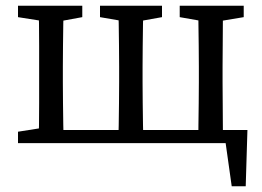

<svg xmlns="http://www.w3.org/2000/svg" viewBox="-20 -501 917 672"><path d="M115 0Q116 -26 116.5 -63Q117 -100 117 -140Q117 -180 117 -213V-268Q117 -301 117 -341Q117 -381 116.5 -418.5Q116 -456 115 -481H203Q202 -456 201.5 -418.5Q201 -381 200.5 -341Q200 -301 200 -268V-213Q200 -180 200.5 -140Q201 -100 201.5 -63Q202 -26 203 0ZM394 0Q395 -26 395.5 -63Q396 -100 396.5 -140Q397 -180 397 -213V-268Q397 -301 396.5 -341Q396 -381 395.5 -418.5Q395 -456 394 -481H482Q481 -456 480.5 -418.5Q480 -381 479.5 -341Q479 -301 479 -268V-213Q479 -180 479.5 -140Q480 -100 480.5 -63Q481 -26 482 0ZM674 0Q674 -26 674.5 -63Q675 -100 675.5 -140Q676 -180 676 -213V-268Q676 -301 675.5 -341Q675 -381 674.5 -418.5Q674 -456 674 -481H761Q760 -456 760 -418.5Q760 -381 759.5 -341Q759 -301 759 -268V-213Q759 -180 759.5 -140Q760 -100 760 -63Q760 -26 761 0ZM791 151 764 -41 811 0H166V-46H846L840 151ZM43 -441V-481H268V-441L175 -424H151ZM330 -441V-481H547V-441L452 -424H429ZM609 -441V-481H833V-441L731 -424H706ZM43 0V-40L151 -57H160V0Z"/></svg>

Font: Source Serif 4 18pt
Style: Regular
Weight: 400
Designer: Frank Grießhammer
Foundry: Adobe Systems Incorporated
Version: Version 4.004;hotconv 1.0.116;makeotfexe 2.5.65601